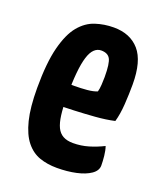

<svg xmlns="http://www.w3.org/2000/svg" viewBox="-104 -580 557 659"><g transform="rotate(20 174.5 -250.0)"><path d="M180 10Q145 10 116.5 0Q88 -10 67 -36Q46 -62 34.5 -108Q23 -154 23 -225Q23 -317 37.5 -373.5Q52 -430 76.5 -459.5Q101 -489 133 -499.5Q165 -510 200 -510Q260 -510 293.5 -471.5Q327 -433 327 -348Q327 -313 324.5 -275.5Q322 -238 314 -210Q283 -203 244 -200Q205 -197 168 -195.5Q131 -194 107.5 -194Q84 -194 84 -194L85 -276Q85 -276 101 -275.5Q117 -275 140.5 -275Q164 -275 186.5 -277Q209 -279 223 -285Q226 -295 227 -311Q228 -327 228 -339Q228 -389 219 -405Q210 -421 186 -421Q172 -421 161 -410.5Q150 -400 143 -377.5Q136 -355 132.5 -319Q129 -283 129 -231Q129 -192 132.5 -165Q136 -138 144 -121.5Q152 -105 166.5 -97Q181 -89 203 -89Q232 -89 259 -97Q286 -105 312 -118Q317 -104 319 -84.5Q321 -65 321 -50Q321 -31 301.5 -17.5Q282 -4 250 3Q218 10 180 10Z"/></g></svg>

Font: Yanone Kaffeesatz SemiBold
Style: Regular
Weight: 600
Designer: Yanone (Cyrillic: Daniel Pouzeot, Huerta Tipografica, and Cyreal)
Foundry: Yanone
Version: Version 2.003